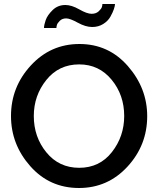

<svg xmlns="http://www.w3.org/2000/svg" viewBox="-20 -935 792 960"><path d="M311 -843Q291 -843 279 -831Q267 -819 264.5 -810Q262 -801 262 -795H200Q200 -810 208.5 -834.5Q217 -859 243 -884.5Q269 -910 307 -910Q338 -910 376.5 -888Q415 -866 438 -866Q460 -866 473.5 -878.5Q487 -891 489.5 -900Q492 -909 492 -915H555Q555 -906 549.5 -889.5Q544 -873 532 -851.5Q520 -830 496 -815Q472 -800 441 -800Q408 -800 369 -821.5Q330 -843 311 -843ZM35 -355Q35 -500 134 -607.5Q233 -715 377 -715Q523 -715 619.5 -604.5Q716 -494 716 -354Q716 -209 617.5 -102Q519 5 375 5Q228 5 131.5 -104Q35 -213 35 -355ZM376 -96Q478 -96 539.5 -174.5Q601 -253 601 -355Q601 -460 538 -536.5Q475 -613 376 -613Q274 -613 211.5 -535Q149 -457 149 -355Q149 -250 212 -173Q275 -96 376 -96Z"/></svg>

Font: Raleway-v4020 SemiBold
Style: Regular
Weight: 600
Designer: Matt McInerney, Pablo Impallari, Rodrigo Fuenzalida
Foundry: Matt McInerney, Pablo Impallari, Rodrigo Fuenzalida
Version: Version 4.020;PS 004.020;hotconv 1.0.88;makeotf.lib2.5.64775